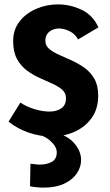

<svg xmlns="http://www.w3.org/2000/svg" viewBox="-20 -606 501 876"><path d="M214 17Q165 17 113.5 0Q62 -17 19 -51L73 -138Q101 -119 137.5 -108Q174 -97 206 -97Q238 -97 259.5 -111.5Q281 -126 281 -158Q281 -182 263.5 -197Q246 -212 218.5 -224.5Q191 -237 160.5 -250.5Q130 -264 102.5 -284.5Q75 -305 57.5 -337Q40 -369 40 -418Q40 -471 69.5 -508.5Q99 -546 146 -566Q193 -586 244 -586Q300 -586 352 -561.5Q404 -537 429 -481L336 -426Q323 -451 298 -463.5Q273 -476 249 -476Q233 -476 218.5 -469.5Q204 -463 195.5 -451Q187 -439 187 -420Q187 -398 204.5 -383Q222 -368 249.5 -356Q277 -344 307.5 -330Q338 -316 365.5 -296.5Q393 -277 410.5 -246.5Q428 -216 428 -170Q428 -109 398 -67.5Q368 -26 319.5 -4.5Q271 17 214 17ZM179 250Q164 250 148.5 248.5Q133 247 117 244L119 141Q130 142 140.5 143.5Q151 145 160 145Q194 145 216.5 132.5Q239 120 239 89Q239 63 209.5 36.5Q180 10 121 -3L212 -6Q282 7 316 44.5Q350 82 350 124Q350 156 330.5 185Q311 214 273 232Q235 250 179 250Z"/></svg>

Font: Yaldevi
Style: Bold
Weight: 700
Designer: Sol Matas, Rajitha Manaperi, Kosala Senevirathne
Foundry: Mooniak
Version: Version 1.100